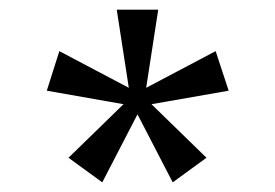

<svg xmlns="http://www.w3.org/2000/svg" viewBox="-20 -770 570 398"><path d="M192 -392 122 -443 236 -554 77 -582 103 -664 247 -588 222 -750H308L283 -588L427 -664L454 -582L294 -554L408 -443L338 -392L265 -533Z"/></svg>

Font: Teachers
Style: Regular
Weight: 400
Designer: Alfredo Marco Pradil, Chank Diesel
Version: Version 1.001